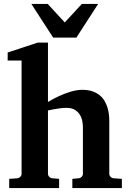

<svg xmlns="http://www.w3.org/2000/svg" viewBox="-20 -957 666 977"><path d="M348.1 0V-46.9L379.9 -49.8Q389.2 -50.8 395.5 -57.4Q401.9 -64 401.9 -73.2V-309.1Q401.9 -321.3 399.2 -338.4Q396.5 -355.5 387.7 -370.8Q378.9 -386.2 362.3 -397.2Q345.7 -408.2 317.9 -408.2Q302.7 -408.2 286.4 -406Q270 -403.8 255.9 -401.4Q239.7 -398.4 224.1 -395V-73.2Q224.1 -64 230.5 -57.4Q236.8 -50.8 246.1 -49.8L280.8 -46.9V0H26.9V-46.9L67.9 -49.8Q77.1 -50.8 83.5 -57.4Q89.8 -64 89.8 -73.2V-648.9H19V-689.9L171.9 -740.2H224.1V-438Q252 -455.1 282.2 -468.8Q294.9 -474.6 309.3 -480.2Q323.7 -485.8 338.6 -490.2Q353.5 -494.6 368.9 -497.3Q384.3 -500 398.9 -500Q428.2 -500 450 -492.4Q471.7 -484.9 487.1 -472.4Q502.4 -460 512 -443.6Q521.5 -427.2 526.9 -409.7Q532.2 -392.1 534.2 -374.8Q536.1 -357.4 536.1 -342.8V-73.2Q536.1 -64 542.5 -57.4Q548.8 -50.8 558.1 -49.8L600.1 -46.9V0ZM368.7 -765.6H250.5L139.6 -937H222.7L309.6 -842.8L396.5 -937H479.5Z"/></svg>

Font: Charis SIL Afr
Style: Bold
Weight: 700
Foundry: SIL International
Version: Version 5.000